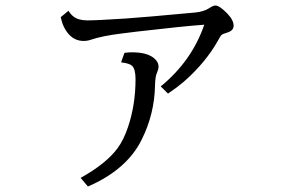

<svg xmlns="http://www.w3.org/2000/svg" viewBox="-20 -620 1040 693"><path d="M227.1 -581.1Q235.8 -567.4 245.6 -560.1Q263.2 -546.4 295.9 -546.4Q329.1 -546.4 434.1 -553.2Q499 -557.6 683.1 -574.7Q715.8 -577.6 736.3 -591.3Q749.5 -600.1 757.8 -600.1Q772 -600.1 800.3 -571.3Q823.2 -547.4 823.2 -527.3Q823.2 -508.8 798.8 -502Q784.2 -498 778.8 -493.2Q775.9 -490.7 767.1 -474.1Q722.2 -394 643.6 -325.2Q619.1 -304.2 586.4 -282.2L560.1 -308.1Q672.4 -399.9 717.3 -530.8Q646 -525.9 477.1 -506.3L418.5 -499Q350.1 -490.7 308.1 -476.6Q295.4 -472.2 281.7 -472.2Q250.5 -472.2 228.5 -496.1Q207 -520 199.2 -558.1ZM271 22Q363.3 -29.3 404.3 -85Q426.3 -114.7 441.9 -161.1Q469.2 -241.7 469.2 -334Q469.2 -370.1 457 -382.3Q448.2 -391.1 417 -395L429.2 -429.2Q443.8 -431.2 456.5 -431.2Q508.8 -431.2 534.7 -411.1Q552.2 -397.5 552.2 -378.9Q552.2 -369.6 546.4 -356.9Q540.5 -345.2 539.6 -312.5Q537.6 -208 491.2 -115.7Q438 -7.8 297.4 53.2Z"/></svg>

Font: BIZ UDMincho
Style: Regular
Weight: 400
Monospace: yes
Designer: TypeBank Co., Ltd.
Foundry: Morisawa Inc.
Version: Version 1.06